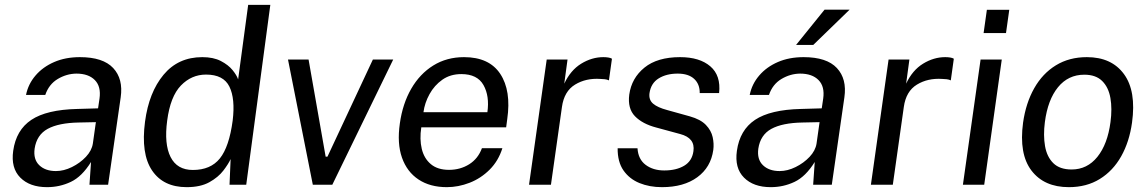

<svg xmlns="http://www.w3.org/2000/svg" viewBox="-20 -763 4742 793"><path d="M174.5 10Q103 10 63.8 -29.5Q24.5 -69 34.5 -140Q46.5 -226 109.5 -268Q172.5 -310 299 -313L385 -315.5L391 -356Q398 -405.5 371.8 -432.2Q345.5 -459 295.5 -459Q255 -458.5 218.5 -436.8Q182 -415 167 -371H87.5Q96.5 -416 126.8 -451.2Q157 -486.5 203.8 -506.8Q250.5 -527 310 -527Q405.5 -527 447.5 -482Q489.5 -437 478.5 -361L426.5 0H349.5L356 -94Q318.5 -33.5 272.5 -11.8Q226.5 10 174.5 10ZM211 -56.5Q243.5 -56.5 277 -73Q310.5 -89.5 334.8 -115.2Q359 -141 363.5 -170L376 -258.5L305.5 -257Q222.5 -255.5 177 -230.8Q131.5 -206 123 -149Q117 -105 142 -80.8Q167 -56.5 211 -56.5Z M751 10Q654.5 10 608 -59Q561.5 -128 579 -260.5Q595 -381.5 655.5 -454.2Q716 -527 815.5 -527Q861.5 -527 892.2 -511Q923 -495 940.5 -473.5Q958 -452 963.5 -435L1005 -743H1096.5L997 0H928L932.5 -106Q923.5 -86 902.5 -58.5Q881.5 -31 844.8 -10.5Q808 10 751 10ZM776.5 -61Q850 -61 888.2 -108.8Q926.5 -156.5 941 -265Q952 -355.5 927.5 -405.2Q903 -455 831 -455Q771 -455 727.2 -409.8Q683.5 -364.5 670.5 -265Q657.5 -168 684.5 -114.5Q711.5 -61 776.5 -61Z M1272 0 1169.5 -517H1254.5L1325 -116H1332.5L1520 -517H1604L1352.5 0Z M1825.5 10Q1756.5 10 1708.8 -21.5Q1661 -53 1640.2 -112Q1619.5 -171 1631.5 -253.5Q1643 -335 1678.5 -396.5Q1714 -458 1769.5 -492.5Q1825 -527 1896.5 -527Q2000.5 -527 2046.2 -457.8Q2092 -388.5 2075 -271L2070.5 -237H1720Q1712.5 -188 1722 -148.2Q1731.5 -108.5 1759.5 -85Q1787.5 -61.5 1834.5 -61.5Q1881 -61.5 1917.8 -84.5Q1954.5 -107.5 1970.5 -151H2055Q2038.5 -98.5 2002.5 -62.5Q1966.5 -26.5 1919.8 -8.2Q1873 10 1825.5 10ZM1729 -299.5H1993Q2002.5 -366 1977 -411.5Q1951.5 -457 1885.5 -457Q1840 -457 1807 -433.8Q1774 -410.5 1754 -374.2Q1734 -338 1729 -299.5Z M2165 0 2238 -517H2324L2310.5 -417.5Q2336.5 -473 2380.5 -500Q2424.5 -527 2472 -527Q2482.5 -527 2492.2 -525.5Q2502 -524 2507.5 -520.5L2495 -431Q2488.5 -434.5 2477.8 -435.8Q2467 -437 2459.5 -437Q2400 -441 2355 -413.5Q2310 -386 2301 -321.5L2255.5 0Z M2714 10Q2662.5 10 2621 -7Q2579.5 -24 2555 -59.2Q2530.5 -94.5 2531 -150.5H2613Q2616 -105 2646.8 -82Q2677.5 -59 2723.5 -59Q2773 -59 2805.8 -78.5Q2838.5 -98 2844 -138.5Q2852 -193 2789 -209.5L2691.5 -236Q2633.5 -251 2602.5 -283Q2571.5 -315 2579 -372.5Q2588.5 -440.5 2641.8 -483.8Q2695 -527 2789 -527Q2869.5 -527 2913.8 -489Q2958 -451 2950 -378.5H2870Q2870.5 -415.5 2847 -437.2Q2823.5 -459 2779 -459Q2732.5 -459 2700.5 -439.2Q2668.5 -419.5 2662.5 -378Q2659 -350.5 2677.5 -334.8Q2696 -319 2735.5 -308.5L2829 -282.5Q2873.5 -270 2895.5 -247Q2917.5 -224 2923.5 -196.5Q2929.5 -169 2926 -143.5Q2916 -72 2860 -31Q2804 10 2714 10Z M3163.5 10Q3092 10 3052.8 -29.5Q3013.5 -69 3023.5 -140Q3035.5 -226 3098.5 -268Q3161.5 -310 3288 -313L3374 -315.5L3380 -356Q3387 -405.5 3360.8 -432.2Q3334.5 -459 3284.5 -459Q3244 -458.5 3207.5 -436.8Q3171 -415 3156 -371H3076.5Q3085.5 -416 3115.8 -451.2Q3146 -486.5 3192.8 -506.8Q3239.5 -527 3299 -527Q3394.5 -527 3436.5 -482Q3478.5 -437 3467.5 -361L3415.5 0H3338.5L3345 -94Q3307.5 -33.5 3261.5 -11.8Q3215.5 10 3163.5 10ZM3200 -56.5Q3232.5 -56.5 3266 -73Q3299.5 -89.5 3323.8 -115.2Q3348 -141 3352.5 -170L3365 -258.5L3294.5 -257Q3211.5 -255.5 3166 -230.8Q3120.5 -206 3112 -149Q3106 -105 3131 -80.8Q3156 -56.5 3200 -56.5ZM3385.5 -723H3489L3339 -577.5H3268Z M3577 0 3650 -517H3736L3722.5 -417.5Q3748.5 -473 3792.5 -500Q3836.5 -527 3884 -527Q3894.5 -527 3904.2 -525.5Q3914 -524 3919.5 -520.5L3907 -431Q3900.5 -434.5 3889.8 -435.8Q3879 -437 3871.5 -437Q3812 -441 3767 -413.5Q3722 -386 3713 -321.5L3667.5 0Z M4042.5 -626.5 4056 -722.5H4148.5L4135 -626.5ZM3957 0 4030 -517H4117.5L4045 0Z M4394.5 10Q4292.5 10 4240.2 -58.5Q4188 -127 4205.5 -256.5Q4217 -337.5 4251.5 -398.5Q4286 -459.5 4341 -493.2Q4396 -527 4469 -527Q4571 -527 4622.2 -457Q4673.5 -387 4655.5 -256.5Q4644.5 -177.5 4610.8 -117.5Q4577 -57.5 4522.5 -23.8Q4468 10 4394.5 10ZM4406 -63Q4470.5 -63 4512.5 -115.2Q4554.5 -167.5 4566.5 -258.5Q4574 -314 4566.2 -358.2Q4558.5 -402.5 4532.2 -428.5Q4506 -454.5 4458.5 -454.5Q4392 -454.5 4349.8 -402.8Q4307.5 -351 4295.5 -258.5Q4288.5 -204 4296.2 -159.5Q4304 -115 4330.5 -89Q4357 -63 4406 -63Z"/></svg>

Font: Public Sans
Style: Italic
Weight: 400
Italic angle: -8°
Designer: The Public Sans project authors (U.S. Web Design System). Libre Franklin designed by Pablo Impallari and Rodrigo Fuenzal
Version: Version 1.008; ttfautohint (v1.8.1) -l 8 -r 50 -G 200 -x 14 